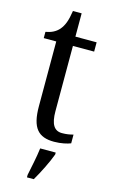

<svg xmlns="http://www.w3.org/2000/svg" viewBox="-133 -708 575 979"><g transform="rotate(15 154.5 -219.0)"><path d="M203 10C240 10 273 2 290 -5V-51C271 -46 254 -43 231 -43C190 -43 170 -73 170 -143V-487H282V-536H170V-659H124C116 -605 105 -579 87 -557C69 -536 45 -525 16 -520V-487H82V-145C82 -30 120 10 203 10ZM117 208V221H153C178 179 211 113 226 71V61H144C138 110 126 163 117 208Z"/></g></svg>

Font: Noto Serif Bengali Condensed
Style: Regular
Weight: 400
Width: 3
Designer: Juan Bruce, Universal Thirst, Indian Type Foundry and the Monotype Design Team.
Foundry: Monotype Imaging Inc.
Version: Version 2.003